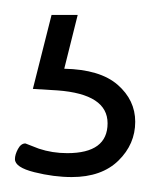

<svg xmlns="http://www.w3.org/2000/svg" viewBox="-20 -29 201 257"><path d="M0 184Q0 178 4 170.5Q8 163 14 163L32 170Q50 176 70 176Q124 176 124 136Q124 97 57 92L24 90L49 -9H84L66 63Q114 64 137.5 84.5Q161 105 161 134Q161 164 138.5 186Q116 208 76 208Q52 208 26 201.5Q0 195 0 184Z"/></svg>

Font: Terminal Dosis
Style: Light
Weight: 300
Designer: EdgarTolentino, PabloImpallari, IginoMarini
Foundry: EdgarTolentino, PabloImpallari, IginoMarini
Version: Version 1.006